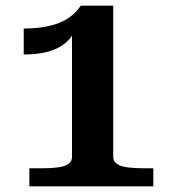

<svg xmlns="http://www.w3.org/2000/svg" viewBox="-20 -660 600 680"><path d="M381 -104Q381 -88 395 -79Q409 -70 433.5 -67Q458 -64 492 -64H523V0H84V-64H130Q161 -64 184.5 -67Q208 -70 221.5 -79Q235 -88 235 -104V-562L252 -572Q244 -543 227 -523Q210 -503 185.5 -490.5Q161 -478 130.5 -472.5Q100 -467 64 -467V-559Q104 -559 136 -564.5Q168 -570 192 -580Q216 -590 234.5 -605Q253 -620 266 -640H381Z"/></svg>

Font: Roboto Serif SemiBold
Style: Regular
Weight: 600
Designer: Greg Gazdowicz
Foundry: Commercial Type
Version: Version 1.008